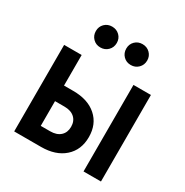

<svg xmlns="http://www.w3.org/2000/svg" viewBox="-165 -848 946 982"><g transform="rotate(30 308.0 -357.5)"><path d="M52 0V-511H155.5V-330.5H210.5Q297 -330.5 347.2 -286Q397.5 -241.5 397.5 -165.5Q397.5 -89.5 347 -44.8Q296.5 0 210.5 0ZM155.5 -92.5H211Q249.5 -92.5 271 -112.2Q292.5 -132 292.5 -165.5Q292.5 -199.5 271 -219Q249.5 -238.5 211 -238.5H155.5ZM461.5 0V-511H564.5V0ZM218.5 -592Q192 -592 174.5 -609.8Q157 -627.5 157 -654Q157 -680 174.5 -697.5Q192 -715 218.5 -715Q245 -715 262.8 -697.5Q280.5 -680 280.5 -654Q280.5 -627.5 262.8 -609.8Q245 -592 218.5 -592ZM398 -592Q371.5 -592 354 -609.8Q336.5 -627.5 336.5 -654Q336.5 -680 354 -697.5Q371.5 -715 398 -715Q424.5 -715 442.2 -697.5Q460 -680 460 -654Q460 -627.5 442.2 -609.8Q424.5 -592 398 -592Z"/></g></svg>

Font: Overpass Mono SemiBold
Style: Regular
Weight: 600
Monospace: yes
Designer: Delve Withrington, Dave Bailey
Foundry: Delve Fonts LLC
Version: Version 4.000